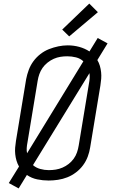

<svg xmlns="http://www.w3.org/2000/svg" viewBox="-20 -999 640 1071"><path d="M84 52 29 22 86 -70Q77 -86 72 -103Q67 -120 65 -138.5Q63 -157 64.5 -175.5Q66 -194 69 -213L126 -558Q131 -584 140.5 -609.5Q150 -635 166.5 -657.5Q183 -680 205.5 -697.5Q228 -715 253.5 -725Q279 -735 305.5 -740.5Q332 -746 358 -746Q391 -746 422 -737.5Q453 -729 479 -712L525 -787L580 -757L523 -664Q532 -649 537 -632Q542 -615 544 -596.5Q546 -578 544.5 -559.5Q543 -541 540 -522L483 -177Q479 -151 469.5 -125.5Q460 -100 443.5 -77.5Q427 -55 404 -37.5Q381 -20 355.5 -10Q330 0 303.5 4Q277 8 251 8Q219 8 187.5 1.5Q156 -5 130 -23ZM131 -144 445 -657Q428 -673 404 -679Q380 -685 355 -685Q336 -685 317 -682Q298 -679 280 -671Q262 -663 245.5 -650Q229 -637 217.5 -620.5Q206 -604 199.5 -585.5Q193 -567 190 -548L133 -203Q130 -188 129 -173Q128 -158 131 -144ZM252 -50Q272 -50 291 -53Q310 -56 328.5 -64Q347 -72 363 -84.5Q379 -97 391 -113.5Q403 -130 409.5 -149Q416 -168 419 -187L476 -532Q479 -547 480 -562Q481 -577 479 -591L164 -78Q181 -63 204.5 -56.5Q228 -50 252 -50ZM366 -796 327 -834 478 -979 526 -931Z"/></svg>

Font: Iosevka Slab Light Extended
Style: Italic
Weight: 300
Width: 7
Italic angle: -9°
Monospace: yes
Designer: Belleve Invis
Foundry: Belleve Invis
Version: Version 11.1.0; ttfautohint (v1.8.3)